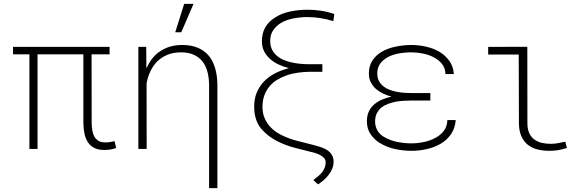

<svg xmlns="http://www.w3.org/2000/svg" viewBox="-20 -771 3040 994"><path d="M547.4 -489.7V-528.3H47.4V-489.7H132.3V0H174.3V-489.7H411.6V-133.3Q412.1 -102.5 417.7 -77.1Q423.3 -51.8 436 -33.7Q448.2 -15.1 468.8 -4.9Q489.3 5.4 519.5 5.4Q535.6 5.4 550.8 3.2Q565.9 1 581.5 -5.4L573.2 -40Q561.5 -37.6 549.3 -35.6Q537.1 -33.7 524.4 -33.7Q503.9 -33.7 490.5 -41.5Q477.1 -49.3 469.2 -62.5Q461.4 -76.2 458.3 -94Q455.1 -111.8 454.6 -131.8L454.1 -489.7Z M696.3 0H739.3L738.8 -339.4Q744.6 -372.1 758.3 -401.1Q772 -430.2 793.5 -452.6Q815.4 -474.1 846.2 -487.1Q877 -500 917 -500Q955.1 -500 982.7 -487.8Q1010.3 -475.6 1027.8 -453.1Q1045.4 -431.2 1053.7 -400.1Q1062 -369.1 1062.5 -332V203.1H1105.5V-331.5Q1105 -378.9 1094 -417.2Q1083 -455.6 1061 -482.4Q1038.1 -509.3 1004.2 -523.7Q970.2 -538.1 923.3 -538.1Q886.7 -538.1 856.9 -528.6Q827.1 -519 803.7 -502Q781.7 -486.3 765.6 -464.6Q749.5 -442.9 738.3 -417.5L737.8 -425.8L736.8 -528.3H696.3ZM933.6 -751 887.2 -604H918.5L981.9 -751Z M1705.6 -661.6 1710.9 -698.2Q1679.2 -709.5 1643.8 -715.1Q1608.4 -720.7 1572.3 -720.7Q1525.9 -720.7 1481 -711.2Q1436 -701.7 1403.3 -679.7Q1372.1 -660.6 1354 -630.4Q1335.9 -600.1 1335.9 -557.1Q1335.9 -528.3 1347.2 -505.9Q1358.4 -483.4 1377.9 -466.3Q1396.5 -449.2 1421.9 -437.3Q1447.3 -425.3 1475.6 -418Q1438 -408.7 1405.3 -392.1Q1372.6 -375.5 1348.6 -351.1Q1324.2 -326.7 1310.1 -293.9Q1295.9 -261.2 1295.9 -219.2Q1295.9 -178.7 1307.6 -147.5Q1319.3 -116.2 1341.8 -94.2Q1374 -60.1 1420.4 -37.6Q1466.8 -15.1 1511.7 -4.4L1583 13.7Q1596.7 17.1 1611.3 21.2Q1626 25.4 1638.2 32.2Q1649.9 38.1 1658 47.4Q1666 56.6 1666 69.8Q1666 85 1660.6 97.9Q1655.3 110.8 1646.5 122.1Q1637.2 132.8 1625.7 142.6Q1614.3 152.3 1602.1 161.1L1626.5 183.6Q1640.6 174.3 1655 162.1Q1669.4 149.9 1681.2 134.8Q1692.4 120.1 1699.7 103Q1707 85.9 1707 67.4Q1707 43.9 1696.5 28.6Q1686 13.2 1669.9 3.4Q1653.3 -5.9 1633.5 -11.7Q1613.8 -17.6 1594.7 -22.5L1520 -41.5Q1479.5 -51.3 1440.2 -70.3Q1400.9 -89.4 1377.9 -115.7Q1360.4 -135.3 1349.6 -160.2Q1338.9 -185.1 1338.9 -217.3Q1338.9 -251 1348.6 -277.6Q1358.4 -304.2 1376 -324.7Q1392.1 -343.8 1414.3 -357.4Q1436.5 -371.1 1462.9 -380.4Q1489.7 -390.1 1520.8 -394.5Q1551.8 -398.9 1584 -399.4H1648.9V-438.5H1584Q1558.1 -438.5 1532.5 -440.9Q1506.8 -443.4 1483.9 -449.2Q1461.9 -454.6 1442.9 -463.4Q1423.8 -472.2 1409.7 -485.8Q1395.5 -498.5 1387.2 -516.8Q1378.9 -535.2 1378.9 -559.1Q1378.9 -590.8 1393.3 -612.8Q1407.7 -634.8 1431.6 -650.4Q1459 -667.5 1496.1 -675Q1533.2 -682.6 1571.3 -682.6Q1606 -682.6 1639.6 -677.2Q1673.3 -671.9 1705.6 -661.6Z M1879.4 -143.6Q1879.4 -104 1898.7 -76.2Q1918 -48.3 1943.8 -32.2Q1982.9 -8.3 2025.4 0.7Q2067.9 9.8 2110.4 9.8Q2150.9 9.8 2190.4 0.7Q2230 -8.3 2262.2 -27.3Q2293.9 -45.9 2314.9 -76.4Q2335.9 -106.9 2339.4 -149.4H2295.9Q2295.4 -117.7 2278.8 -95Q2262.2 -72.3 2236.3 -58.6Q2209 -43 2175.3 -35.9Q2141.6 -28.8 2110.4 -28.8Q2074.7 -28.8 2037.4 -36.1Q2000 -43.5 1967.3 -62.5Q1945.8 -75.2 1933.8 -95.9Q1921.9 -116.7 1921.9 -142.1Q1921.9 -166.5 1930.9 -184.3Q1939.9 -202.1 1955.1 -214.8Q1969.7 -226.1 1989 -233.2Q2008.3 -240.2 2029.8 -244.6Q2049.8 -248 2070.8 -249.3Q2091.8 -250.5 2110.4 -250.5H2208V-289.1H2110.4Q2092.3 -289.1 2072.5 -290.5Q2052.7 -292 2033.2 -295.9Q2014.2 -299.8 1996.8 -306.2Q1979.5 -312.5 1966.3 -323.2Q1950.7 -335 1941.9 -351.6Q1933.1 -368.2 1933.1 -390.6Q1933.1 -418 1945.6 -437.5Q1958 -457 1981 -471.2Q2004.9 -486.3 2039.3 -493.2Q2073.7 -500 2110.4 -500Q2138.7 -500 2169.4 -493.9Q2200.2 -487.8 2226.1 -474.1Q2251.5 -460.9 2268.6 -439.5Q2285.6 -418 2286.1 -387.7H2329.6Q2326.7 -427.2 2306.4 -455.6Q2286.1 -483.9 2255.9 -502.4Q2224.6 -520.5 2186.8 -529.3Q2148.9 -538.1 2110.4 -538.1Q2069.3 -538.1 2028.1 -529.5Q1986.8 -521 1954.6 -502Q1925.3 -484.4 1907.5 -456.8Q1889.6 -429.2 1889.6 -389.6Q1889.6 -364.7 1899.7 -345.2Q1909.7 -325.7 1926.3 -310.5Q1941.9 -296.9 1962.9 -286.9Q1983.9 -276.9 2006.8 -271Q1981.9 -265.1 1959.7 -256.1Q1937.5 -247.1 1920.4 -232.9Q1900.9 -217.3 1890.1 -195.1Q1879.4 -172.9 1879.4 -143.6Z M2507.3 -528.3V-488.8H2665.5L2666.5 -135.3Q2666.5 -94.7 2678.7 -66.9Q2690.9 -39.1 2711.9 -22Q2732.9 -4.9 2761.7 2.4Q2790.5 9.8 2825.7 9.8Q2836.9 9.8 2848.1 8.8Q2859.4 7.8 2870.1 6.3Q2880.9 3.9 2892.1 1.5Q2903.3 -1 2915 -4.9L2906.7 -37.6Q2888.7 -33.7 2869.9 -30Q2851.1 -26.4 2831.1 -26.4Q2805.7 -26.4 2783.7 -31.7Q2761.7 -37.1 2745.1 -49.8Q2729 -62 2719.7 -82.5Q2710.4 -103 2710.4 -134.3L2710 -528.8Z"/></svg>

Font: Roboto Mono ExtraLight
Style: Regular
Weight: 250
Monospace: yes
Designer: Google
Version: Version 3.000